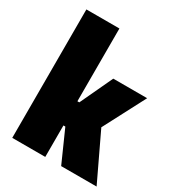

<svg xmlns="http://www.w3.org/2000/svg" viewBox="-178 -853 883 962"><g transform="rotate(30 264.0 -371.5)"><path d="M39 0V-743H230V-322H241L329 -510H525L399 -269L527 0H322L241 -182H230V0Z"/></g></svg>

Font: Saira Semi Condensed Black
Style: Regular
Weight: 900
Width: 4
Designer: Hector Gatti with collaboration of the Omnibus-Type team
Foundry: Omnibus-Type
Version: Version 1.001; ttfautohint (v1.8)